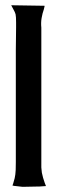

<svg xmlns="http://www.w3.org/2000/svg" viewBox="-20 -725 220 728"><path d="M136.7 -110.4Q135.7 -89.8 138.7 -70.3Q142.6 -50.8 149.4 -32.2Q151.4 -28.3 154.3 -19.5Q154.3 -19.5 140.6 -18.6Q127 -17.6 127 -17.6Q123 -17.6 116.2 -17.6Q98.6 -17.6 65.4 -16.6Q56.6 -17.6 40 -19.5Q35.2 -19.5 27.3 -21.5Q28.3 -24.4 30.3 -30.3Q37.1 -51.8 38.1 -63.5Q40 -74.2 40 -110.4Q40 -117.2 40 -132.8Q40 -141.6 40 -159.2Q40 -191.4 40 -254.9Q40 -302.7 40 -397.5Q40 -433.6 40 -504.9Q40 -514.6 40 -536.1Q40 -564.5 41 -620.1Q41 -627 41 -639.6Q41 -662.1 39.1 -670.9Q37.1 -678.7 30.3 -690.4Q27.3 -695.3 22.5 -705.1Q64.5 -704.1 149.4 -703.1Q148.4 -699.2 146.5 -690.4Q140.6 -673.8 137.7 -656.2Q134.8 -638.7 136.7 -620.1Q136.7 -585.9 136.7 -515.6Q136.7 -515.6 136.7 -488.3Q136.7 -461.9 136.7 -461.9Q136.7 -443.4 136.7 -407.2Q136.7 -407.2 136.7 -389.6Q136.7 -371.1 136.7 -371.1Q136.7 -348.6 136.7 -303.7Q136.7 -303.7 136.7 -286.1Q136.7 -267.6 136.7 -243.2Q136.7 -213.9 136.7 -187.5Q136.7 -161.1 136.7 -161.1Q136.7 -148.4 136.7 -135.7Q136.7 -123 136.7 -110.4Z"/></svg>

Font: Pdd
Style: Regular
Weight: 400
Version: Version 1.0